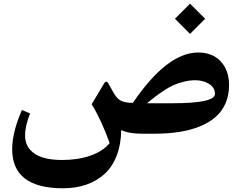

<svg xmlns="http://www.w3.org/2000/svg" viewBox="-20 -718 1295 1031"><path d="M1000.5 -698.2 1081.5 -617.2 1000.5 -536.1 919.4 -617.2ZM588.9 -221.7Q606.4 -189.9 627.7 -178Q648.9 -166 693.4 -165.5Q877 -436 1044.4 -436Q1120.6 -436 1165.3 -388.2Q1210 -340.3 1210 -260.3Q1210 -206.1 1190.9 -162.8Q1171.9 -119.6 1137.2 -89.4Q1102.5 -59.1 1052.2 -38.8Q1002 -18.6 940.9 -9.3Q879.9 0 807.1 0H744.1Q671.4 0 630.9 -19.5Q629.9 57.1 606.9 116.9Q584 176.8 542.5 215.1Q501 253.4 444.3 273.2Q387.7 293 317.9 293Q45.4 293 45.4 83Q45.4 -7.3 97.7 -127.4L141.6 -108.9Q114.7 -42 114.7 9.3Q114.7 55.7 141.4 85.7Q168 115.7 211.2 128.4Q254.4 141.1 313.5 141.1Q398.4 141.1 465.8 117.7Q533.2 94.2 568.8 50.3Q524.4 -73.7 472.2 -158.2L532.2 -258.8Q536.1 -265.1 537.6 -267.6Q539.1 -270 542.2 -274.2Q545.4 -278.3 547.1 -278.8Q548.8 -279.3 551.5 -279.3Q554.2 -279.3 556.9 -276.6Q559.6 -273.9 562.5 -268.6Q569.3 -257.8 588.9 -221.7ZM1134.3 -213.9Q1134.3 -247.6 1102.8 -267.3Q1071.3 -287.1 1028.3 -287.1Q997.1 -287.1 965.3 -278.8Q933.6 -270.5 910.9 -260.5Q888.2 -250.5 857.9 -230.2Q827.6 -210 813.2 -198.7Q798.8 -187.5 769.5 -163.6H906.2Q1134.3 -163.6 1134.3 -213.9Z"/></svg>

Font: Parastoo FD
Style: Bold-FD
Weight: 700
Foundry: Saber Rastikerdar (saber.rastikerdar@gmail.com)
Version: Version 2.0.1